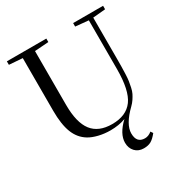

<svg xmlns="http://www.w3.org/2000/svg" viewBox="-198 -808 1102 1163"><g transform="rotate(-30 353.0 -227.0)"><path d="M352.1 13.2Q309.6 13.2 270.5 3.7Q231.4 -5.9 205.6 -21.5Q155.3 -51.8 132.6 -110.1Q109.9 -168.5 109.9 -264.2V-631.8L16.6 -638.7V-663.1H292.5V-638.7L195.3 -631.8V-254.9Q195.3 -131.8 240.2 -73.2Q285.2 -14.6 379.9 -14.6Q479 -14.6 524.9 -77.6Q570.8 -140.6 570.8 -290V-629.9L480 -638.7V-663.1H689.5V-638.7L602.1 -630.9V-357.4Q602.1 -315.4 601.8 -293.2Q601.6 -271 600.3 -239.3Q599.1 -207.5 596.4 -189.9Q593.8 -172.4 588.9 -149.4Q584 -126.5 576.4 -111.3Q568.8 -96.2 558.1 -80.1Q547.4 -64 532.7 -49.8Q450.7 29.8 450.7 91.8Q450.7 159.2 508.8 159.2Q533.7 159.2 556.6 140.1L567.4 156.2Q544.4 185.1 524.2 196.8Q503.9 208.5 473.1 208.5Q435.1 208.5 412.4 184.1Q389.6 159.7 389.6 122.1Q389.6 60.5 458.5 -4.4Q411.1 13.2 352.1 13.2Z"/></g></svg>

Font: Elstob 18pt
Style: Regular
Weight: 400
Designer: Peter S. Baker
Version: Version 1.015